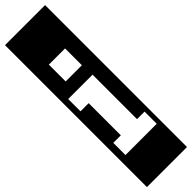

<svg xmlns="http://www.w3.org/2000/svg" viewBox="-391 -893 1081 1081"><g transform="rotate(-45 149.5 -352.0)"><path d="M-10 213V-917H309V213ZM87 -665V-531H216V-665ZM32 0H281V-97H221V-451H27V-353H92V-97H32Z"/></g></svg>

Font: Zilla Slab Highlight
Style: Bold
Weight: 700
Designer: Typotheque Type Foundry
Foundry: Typotheque type foundry
Version: Version 1.1; 2017; ttfautohint (v1.6)